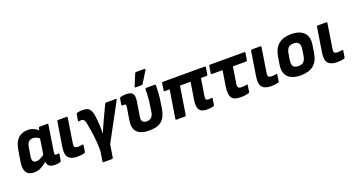

<svg xmlns="http://www.w3.org/2000/svg" viewBox="-52 -1451 4377 2365"><g transform="rotate(-20 2136.5 -268.5)"><path d="M153 12Q83 12 54.5 -34.5Q26 -81 40 -167L65 -318Q81 -416 130 -461.5Q179 -507 255 -507Q298 -507 332.5 -492Q367 -477 390 -452L395 -482Q397 -495 409 -495H510Q523 -495 520 -482L467 -144Q463 -116 468 -109Q473 -102 487 -102Q495 -102 501.5 -102.5Q508 -103 514 -104Q526 -106 523 -92L509 -10Q508 1 493 4Q478 8 461.5 10Q445 12 427 12Q331 12 328 -65Q289 -32 247.5 -10Q206 12 153 12ZM179 -189Q166 -108 227 -108Q273 -108 334 -156L365 -359Q346 -373 325.5 -382Q305 -391 285 -391Q247 -391 226 -369.5Q205 -348 197 -300Z M721 12Q639 12 605 -29Q571 -70 587 -168L637 -482Q639 -495 652 -495H763Q775 -495 773 -482L723 -161Q717 -126 727.5 -113.5Q738 -101 771 -101Q786 -101 802 -102.5Q818 -104 830 -107Q842 -109 840 -96L827 -12Q825 -1 814 1Q798 6 773 9Q748 12 721 12Z M1000 185Q987 185 990 172L1010 48Q1012 -10 1006.5 -78Q1001 -146 991 -212.5Q981 -279 971 -331Q962 -370 951.5 -382.5Q941 -395 920 -395Q904 -395 889 -393Q877 -391 878 -403L892 -484Q894 -496 904 -498Q919 -502 936.5 -504.5Q954 -507 975 -507Q1013 -507 1039 -496Q1065 -485 1081 -451Q1097 -417 1103 -350Q1108 -311 1110 -270Q1112 -246 1112 -214.5Q1112 -183 1111 -153H1114Q1127 -184 1145 -226Q1163 -268 1180 -303L1265 -484Q1270 -495 1281 -495H1406Q1422 -495 1414 -480L1152 5L1125 172Q1123 185 1111 185Z M1667 12Q1553 12 1506 -38.5Q1459 -89 1474 -185L1501 -351Q1505 -377 1500.5 -385Q1496 -393 1481 -393Q1475 -393 1468.5 -392.5Q1462 -392 1456 -391Q1446 -390 1447 -403L1460 -485Q1462 -496 1477 -499Q1494 -503 1512.5 -505Q1531 -507 1548 -507Q1607 -507 1630 -479Q1653 -451 1642 -380L1611 -185Q1599 -105 1675 -105Q1711 -105 1734.5 -127Q1758 -149 1765 -193L1775 -261Q1785 -321 1789 -377Q1793 -433 1793 -481Q1793 -495 1806 -495H1918Q1930 -495 1930 -483Q1930 -438 1926.5 -384.5Q1923 -331 1914 -275L1902 -194Q1885 -85 1830.5 -36.5Q1776 12 1667 12ZM1686 -545Q1679 -545 1677.5 -549.5Q1676 -554 1679 -560L1740 -709Q1745 -722 1761 -722H1867Q1874 -722 1875.5 -717Q1877 -712 1874 -706L1783 -558Q1775 -545 1760 -545Z M2427 12Q2379 12 2349.5 -3Q2320 -18 2310 -56Q2300 -94 2311 -163L2346 -379H2207L2149 -13Q2147 0 2135 0H2024Q2012 0 2013 -13L2072 -379H2007Q1994 -379 1997 -392L2011 -482Q2013 -495 2025 -495H2574Q2586 -495 2584 -482L2570 -392Q2568 -379 2555 -379H2482L2446 -156Q2441 -123 2448.5 -111.5Q2456 -100 2477 -100Q2487 -100 2498.5 -101Q2510 -102 2521 -103Q2532 -104 2531 -92L2518 -11Q2516 1 2505 3Q2472 12 2427 12Z M2862 12Q2779 12 2748 -29.5Q2717 -71 2733 -178L2765 -379H2626Q2612 -379 2615 -392L2628 -482Q2631 -495 2643 -495H3092Q3105 -495 3103 -482L3088 -392Q3087 -379 3074 -379H2901L2866 -162Q2861 -130 2872 -115.5Q2883 -101 2913 -101Q2933 -101 2951.5 -103.5Q2970 -106 2984 -109Q2995 -111 2993 -98L2981 -15Q2980 -4 2968 -1Q2950 4 2922 8Q2894 12 2862 12Z M3261 12Q3179 12 3145 -29Q3111 -70 3127 -168L3177 -482Q3179 -495 3192 -495H3303Q3315 -495 3313 -482L3263 -161Q3257 -126 3267.5 -113.5Q3278 -101 3311 -101Q3326 -101 3342 -102.5Q3358 -104 3370 -107Q3382 -109 3380 -96L3367 -12Q3365 -1 3354 1Q3338 6 3313 9Q3288 12 3261 12Z M3650 12Q3537 12 3484 -44Q3431 -100 3448 -203L3465 -307Q3499 -507 3709 -507Q3820 -507 3874.5 -451Q3929 -395 3912 -292L3896 -190Q3880 -87 3819 -37.5Q3758 12 3650 12ZM3661 -106Q3707 -106 3730.5 -128.5Q3754 -151 3763 -204L3775 -283Q3784 -338 3765 -363.5Q3746 -389 3699 -389Q3653 -389 3630 -366.5Q3607 -344 3598 -291L3585 -211Q3577 -158 3595 -132Q3613 -106 3661 -106Z M4125 12Q4043 12 4009 -29Q3975 -70 3991 -168L4041 -482Q4043 -495 4056 -495H4167Q4179 -495 4177 -482L4127 -161Q4121 -126 4131.5 -113.5Q4142 -101 4175 -101Q4190 -101 4206 -102.5Q4222 -104 4234 -107Q4246 -109 4244 -96L4231 -12Q4229 -1 4218 1Q4202 6 4177 9Q4152 12 4125 12Z"/></g></svg>

Font: Sofia Sans ExtraBold
Style: Italic
Weight: 800
Italic angle: -9°
Designer: Botio Nikoltchev, Ani Petrova
Foundry: lettersoup
Version: Version 4.100; ttfautohint (v1.8.4.7-5d5b)